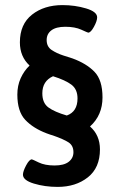

<svg xmlns="http://www.w3.org/2000/svg" viewBox="-20 -727 469 753"><path d="M70 -42Q70 -55 82.5 -78.5Q95 -102 105 -102Q107 -102 131.5 -90Q156 -78 194 -78Q231 -78 249.5 -92.5Q268 -107 268 -130Q268 -156 249 -168.5Q230 -181 187 -196Q179 -198 163 -204Q110 -224 79 -257Q48 -290 48 -356Q48 -391 61 -420Q74 -449 96 -470Q58 -505 58 -561Q58 -632 105.5 -669.5Q153 -707 225 -707Q274 -707 317.5 -694Q361 -681 361 -659Q361 -645 348.5 -622Q336 -599 326 -599Q324 -599 299 -610.5Q274 -622 236 -622Q200 -622 181.5 -608Q163 -594 163 -570Q163 -544 182.5 -531Q202 -518 228 -509.5Q254 -501 264 -498Q319 -478 350.5 -445.5Q382 -413 382 -345Q382 -275 333 -231Q372 -197 372 -141Q372 -69 324.5 -31.5Q277 6 206 6Q156 6 113 -7Q70 -20 70 -42ZM284 -341Q284 -377 260 -395Q236 -413 188 -428Q146 -409 146 -361Q146 -323 170 -305.5Q194 -288 242 -274Q284 -289 284 -341Z"/></svg>

Font: Asap-Medium
Style: Regular
Weight: 500
Designer: Pablo Cosgaya
Foundry: Omnibus-Type
Version: Version 2.000; ttfautohint (v1.8)